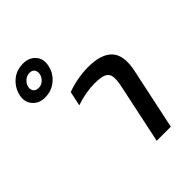

<svg xmlns="http://www.w3.org/2000/svg" viewBox="-379 -932 1049 1049"><g transform="rotate(-45 145.5 -407.5)"><path d="M-57 -598Q-103 -598 -129.5 -629Q-156 -660 -146 -706Q-135 -753 -99 -784Q-63 -815 -11 -815Q36 -815 62.5 -784Q89 -753 78 -706Q68 -660 31 -629Q-6 -598 -57 -598ZM-43 -660Q-24 -660 -8 -674Q8 -688 12 -706Q17 -726 8.5 -740Q0 -754 -23 -754Q-42 -754 -59 -740Q-76 -726 -81 -706Q-85 -688 -76 -674Q-67 -660 -43 -660ZM207 0 279 -340Q289 -385 286.5 -412Q284 -439 261.5 -450.5Q239 -462 188 -462Q156 -462 117 -455Q78 -448 45 -436L63 -520Q96 -533 140 -541.5Q184 -550 227 -550Q329 -550 371 -503Q413 -456 391 -354L316 0Z"/></g></svg>

Font: Kanit
Style: Italic
Weight: 400
Italic angle: -12°
Designer: Katatrad Team
Foundry: CadsonDemak
Version: Version 2.000; ttfautohint (v1.8.3)